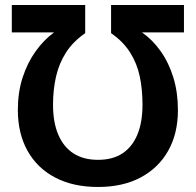

<svg xmlns="http://www.w3.org/2000/svg" viewBox="-20 -734 779 764"><path d="M370 -98Q428 -98 467 -123.5Q506 -149 526.5 -198Q547 -247 547 -317Q547 -379 536 -430.5Q525 -482 497.5 -525.5Q470 -569 422 -602V-714H712V-605H545Q587 -576 619.5 -530Q652 -484 670 -425Q688 -366 688 -296Q688 -203 649.5 -134.5Q611 -66 540 -28Q469 10 370 10Q271 10 199.5 -27.5Q128 -65 89.5 -134Q51 -203 51 -297Q51 -367 70 -425.5Q89 -484 121.5 -529.5Q154 -575 195 -605H27V-714H319V-602Q271 -569 243 -525.5Q215 -482 203 -429.5Q191 -377 191 -317Q191 -247 212 -198Q233 -149 272.5 -123.5Q312 -98 370 -98Z"/></svg>

Font: Noto Sans Display SemiBold
Style: Regular
Weight: 600
Designer: Monotype Design Team
Foundry: Monotype Imaging Inc.
Version: Version 2.003